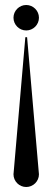

<svg xmlns="http://www.w3.org/2000/svg" viewBox="-20 -726 210 769"><path d="M85 -604C113 -604 136 -627 136 -655C136 -683 113 -706 85 -706C57 -706 34 -683 34 -655C34 -627 57 -604 85 -604ZM81.5 -577 34.8 -36.7C34.2 -33.9 34 -31 34 -28C34 0 57 23 85 23C113 23 136 0 136 -28C136 -31 135.7 -33.9 135.2 -36.7L88.5 -577Z"/></svg>

Font: Picaflor 72 pt
Style: Regular
Weight: 400
Designer: Ariel Martín Pérez
Foundry: Tunera Type Foundry
Version: Version 1.000;hotconv 1.0.109;makeotfexe 2.5.65596